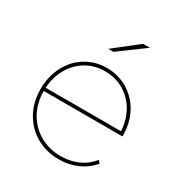

<svg xmlns="http://www.w3.org/2000/svg" viewBox="-168 -843 923 972"><g transform="rotate(30 293.5 -357.0)"><path d="M312 3Q238 3 179.5 -30.5Q121 -64 87.5 -124Q54 -184 54 -259Q54 -334 85 -393.5Q116 -453 170.5 -486.5Q225 -520 293 -520Q360 -520 415 -487Q470 -454 501.5 -396Q533 -338 533 -264Q533 -263 533 -261.5Q533 -260 533 -259H65V-278H522L514 -263Q514 -330 485.5 -384.5Q457 -439 406.5 -470Q356 -501 293 -501Q230 -501 180 -470Q130 -439 101.5 -384.5Q73 -330 73 -263V-259Q73 -189 104 -133.5Q135 -78 189.5 -47Q244 -16 312 -16Q365 -16 411.5 -36.5Q458 -57 488 -96L502 -82Q468 -41 418 -19Q368 3 312 3ZM389 -717H429L279 -607H249Z"/></g></svg>

Font: Montserrat
Style: Regular
Weight: 400
Designer: Julieta Ulanovsky
Foundry: Julieta Ulanovsky
Version: Version 8.000